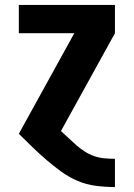

<svg xmlns="http://www.w3.org/2000/svg" viewBox="-20 -540 540 775"><path d="M443 215Q405 215 366.5 210Q328 205 293 190Q258 175 227 152.5Q196 130 167 105Q138 80 110.5 53.5Q83 27 56 0L280 -406H56V-520H444V-406L226 -11Q242 3 257 17.5Q272 32 288 46Q304 60 322 71.5Q340 83 360 90Q380 97 401 99Q422 101 443 101H444V215Z"/></svg>

Font: Iosevka SS18 Heavy
Style: Regular
Weight: 900
Monospace: yes
Designer: Belleve Invis
Foundry: Belleve Invis
Version: Version 25.1.1; ttfautohint (v1.8.4)